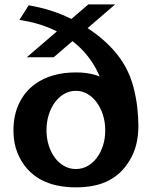

<svg xmlns="http://www.w3.org/2000/svg" viewBox="-20 -819 681 859"><path d="M319.7 19.2Q275.1 19.2 235.1 10.8Q195.1 2.3 161.4 -16.1Q127.8 -34.5 101.6 -63.8Q74.8 -93.6 57.5 -136.6Q40.2 -179.7 40.2 -235Q40.2 -304.9 66 -357.6Q91.8 -410.4 136.2 -442.3Q173.4 -469.3 219.3 -482.1Q265.3 -495 319.7 -495Q367.8 -495 405.4 -484Q442.9 -472.9 476.4 -449.8Q509.9 -426.7 545.6 -390.2L459.2 -349.1Q449.4 -428.2 418.9 -492.7Q388.3 -557.2 338.2 -605.6Q288 -654.1 220 -685.6Q152 -717.1 66.9 -730.1L108.3 -795.1Q207.3 -778.8 293 -737.4Q378.7 -696.1 442.7 -639.6Q506.7 -583.1 540.6 -520.9Q563.7 -479.4 576.4 -431.8Q589 -384.2 594.1 -338.6Q599.1 -292.9 599.1 -257Q599.1 -219.1 592.8 -187.4Q586.6 -155.7 574.7 -129.4Q562.9 -103.1 545.7 -80.1Q511 -31.3 455.2 -6Q399.4 19.2 319.7 19.2ZM319.4 -62.8Q347.2 -62.8 371.2 -75.9Q395.1 -89.1 412.9 -112.7Q430.8 -136.2 440.8 -167.8Q450.8 -199.3 450.8 -235.5Q450.8 -272.4 440.7 -304.6Q430.6 -336.7 412.6 -361.1Q394.6 -385.4 370.8 -399.1Q347 -412.7 319.4 -412.7Q291.8 -412.7 267.9 -399.2Q243.9 -385.7 226 -361.5Q208 -337.3 198 -305.3Q188 -273.3 188 -236.6Q188 -200.2 198 -168.5Q208 -136.9 225.7 -113.1Q243.4 -89.3 267.5 -76.1Q291.6 -62.8 319.4 -62.8ZM99.8 -562.8 375.3 -799.4H495.4L220.2 -562.8Z"/></svg>

Font: Russolo 10pt ExtraLight
Style: Regular
Weight: 200
Designer: Micah Stupak-Hahn
Version: Version 1.000